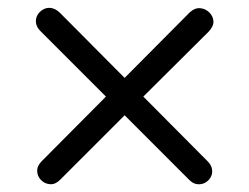

<svg xmlns="http://www.w3.org/2000/svg" viewBox="-20 -533 640 493"><path d="M134 -71Q122 -59 108.5 -60Q95 -61 85.5 -70.5Q76 -80 75.5 -93.5Q75 -107 87 -119L252 -285L84 -453Q74 -463 72.5 -474Q71 -485 76 -494Q81 -503 90.5 -508.5Q100 -514 111 -512.5Q122 -511 133 -501L300 -333L467 -501Q480 -513 493.5 -512Q507 -511 517 -501.5Q527 -492 528 -479Q529 -466 516 -452L348 -285L513 -119Q523 -109 524.5 -98Q526 -87 521 -78Q516 -69 507 -64Q498 -59 487 -60Q476 -61 466 -71L300 -237Z"/></svg>

Font: Nunito Medium
Style: Regular
Weight: 500
Designer: Vernon Adams
Foundry: Vernon Adams
Version: Version 3.601